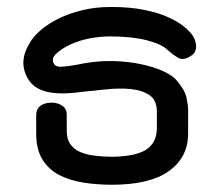

<svg xmlns="http://www.w3.org/2000/svg" viewBox="-20 -514 619 540"><path d="M522.2 -413.6Q526.3 -407.1 528.8 -399.7Q531.3 -392.4 531.6 -384.6Q531.8 -376.8 528.5 -368.9Q525.3 -361.1 511.6 -353.5Q493.4 -343.4 479.3 -352.3Q465.2 -361.1 451 -373.7Q434.8 -389.9 392.7 -400.8Q350.5 -411.6 289.4 -411.6Q262.1 -411.6 232.8 -406.1Q203.5 -400.5 180.8 -390.2Q158.1 -379.8 142.7 -367.2Q127.3 -354.5 128.8 -343.4Q130.8 -325.8 151.5 -326.3Q172.2 -326.8 219.2 -336.4Q260.6 -343.4 301.3 -342.2Q341.9 -340.9 377.3 -333.3Q412.6 -325.8 438.9 -313.9Q465.2 -302 477.3 -287.4Q500 -260.6 504.5 -239.4Q509.1 -218.2 509.1 -204V-134.8Q507.6 -69.7 454 -32.1Q400.5 5.6 293.9 5.6Q252.5 5.6 214.1 -0.5Q175.8 -6.6 146.2 -22Q116.7 -37.4 99.2 -65.7Q81.8 -93.9 81.8 -138.4V-188.9Q81.8 -207.6 93.7 -216.4Q105.6 -225.3 125.3 -225.3Q141.9 -225.3 154.8 -216.9Q167.7 -208.6 167.7 -191.4V-146Q167.7 -122.7 178 -108.3Q188.4 -93.9 205.3 -86.6Q222.2 -79.3 245.5 -76.3Q268.7 -73.2 293.9 -73.2Q320.2 -73.2 343.7 -77Q367.2 -80.8 383.8 -88.9Q400.5 -97 410.9 -113.1Q421.2 -129.3 421.2 -154V-199.5Q421.2 -232.8 400 -246.7Q378.8 -260.6 347.2 -263.6Q315.7 -266.7 277.8 -262.6Q239.9 -258.6 209.6 -255.6Q189.4 -252.5 167.2 -251.5Q144.9 -250.5 124 -253.5Q103 -256.6 85.6 -265.9Q68.2 -275.3 57.1 -294.9Q31.3 -342.4 64.1 -393.9Q73.7 -411.6 95.2 -429.8Q116.7 -448 146.2 -462.4Q175.8 -476.8 212.6 -485.6Q249.5 -494.4 291.9 -494.4Q346 -494.4 386.4 -486.1Q426.8 -477.8 455.1 -464.6Q483.3 -451.5 499.5 -437.6Q515.7 -423.7 522.2 -413.6Z"/></svg>

Font: Myanmar KatKuu
Style: Regular
Weight: 400
Designer: Khon Soe Zaw Thu
Foundry: MPUA
Version: Version 1.00 September 13, 2016, initial release